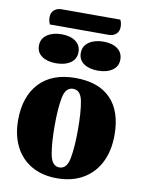

<svg xmlns="http://www.w3.org/2000/svg" viewBox="-97 -950 779 1039"><g transform="rotate(10 292.0 -430.5)"><path d="M556 -262Q556 -177 524.5 -113Q493 -49 432.5 -13.5Q372 22 289 22Q208 22 149 -12Q90 -46 59 -108Q28 -170 28 -252Q28 -382 97.5 -456Q167 -530 295 -530Q423 -530 489.5 -461Q556 -392 556 -262ZM356 -257Q356 -354 345 -412Q334 -470 292 -470Q251 -470 239.5 -411.5Q228 -353 228 -257Q228 -160 239.5 -99Q251 -38 292 -38Q333 -38 344.5 -99Q356 -160 356 -257ZM487 -844Q487 -820 471.5 -805.5Q456 -791 430 -791H108Q99 -806 99 -830Q99 -854 114.5 -868.5Q130 -883 156 -883H478Q487 -868 487 -844ZM286 -670Q286 -632 255.5 -611Q225 -590 176 -590Q128 -590 98.5 -610.5Q69 -631 69 -668Q69 -707 100.5 -728.5Q132 -750 180 -750Q228 -750 257 -729Q286 -708 286 -670ZM516 -670Q516 -632 485.5 -611Q455 -590 406 -590Q358 -590 328.5 -610.5Q299 -631 299 -668Q299 -707 330.5 -728.5Q362 -750 410 -750Q458 -750 487 -729Q516 -708 516 -670Z"/></g></svg>

Font: Sansita ExtraBold
Style: Regular
Weight: 800
Designer: Pablo Cosgaya
Foundry: Omnibus-Type
Version: Version 1.006